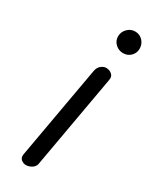

<svg xmlns="http://www.w3.org/2000/svg" viewBox="-201 -821 695 871"><g transform="rotate(30 146.5 -385.5)"><path d="M104 1Q90 1 79 -8Q68 -17 70 -34L157 -524Q161 -544 175.5 -554.5Q190 -565 204 -563Q219 -562 230.5 -551.5Q242 -541 238 -522L151 -31Q147 -16 132.5 -7.5Q118 1 104 1ZM231 -659Q208 -659 191 -675Q174 -691 174 -714Q174 -738 191 -755Q208 -772 231 -772Q255 -772 271 -755Q287 -738 287 -714Q287 -691 271 -675Q255 -659 231 -659Z"/></g></svg>

Font: Edu VIC WA NT Beginner Medium
Style: Regular
Weight: 500
Designer: Tina and Corey Anderson
Foundry: Google for Education
Version: Version 1.003